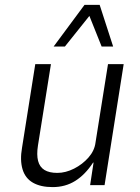

<svg xmlns="http://www.w3.org/2000/svg" viewBox="-20 -756 572 784"><path d="M195 8Q146 8 114.5 -10Q83 -28 72 -65Q61 -102 70 -153L124 -494H188L135 -162Q129 -124 135.5 -99Q142 -74 161.5 -62Q181 -50 214 -50Q248 -50 282.5 -67.5Q317 -85 341.5 -113Q366 -141 370 -174L421 -494H485L407 0H348L362 -92H360Q328 -43 287.5 -17.5Q247 8 195 8ZM199 -566 325 -736H387L442 -566H395L345 -691L245 -566Z"/></svg>

Font: Nunito Sans 7pt Condensed Light
Style: Italic
Weight: 300
Width: 3
Italic angle: -9°
Designer: Vernon Adams
Foundry: Vernon Adams
Version: Version 3.101;gftools[0.9.27]